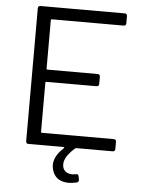

<svg xmlns="http://www.w3.org/2000/svg" viewBox="-59 -746 723 971"><g transform="rotate(5 302.5 -261.0)"><path d="M546.9 -687V-650.9Q546.9 -638.2 534.2 -638.2H169.9Q165 -638.2 165 -632.8V-388.2Q165 -382.8 169.9 -382.8H423.8Q437 -382.8 437 -370.1V-334Q437 -320.8 423.8 -320.8H169.9Q165 -320.8 165 -315.9V-66.9Q165 -62 169.9 -62H534.2Q546.9 -62 546.9 -48.8V-13.2Q546.9 0 534.2 0H350.1L344.2 2Q291 48.3 291 86.9Q291 109.4 304.7 121.6Q318.4 133.8 340.8 133.8Q343.3 133.8 358.9 131.8L362.8 130.9Q372.6 130.9 374 142.1L377 158.2V161.1Q377 169.9 367.2 172.9Q342.8 178.2 328.1 178.2Q257.8 178.2 242.2 118.2Q238.8 106 238.8 96.2Q238.8 49.3 287.1 5.9Q288.6 4.4 288.8 2.9Q289.1 1.5 288.1 0.7Q287.1 0 285.2 0H106.9Q94.2 0 94.2 -13.2V-687Q94.2 -700.2 106.9 -700.2H534.2Q546.9 -700.2 546.9 -687Z"/></g></svg>

Font: Barlow
Style: Regular
Weight: 400
Designer: Jeremy Tribby
Foundry: Jeremy Tribby
Version: Version 1.101